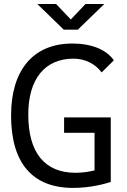

<svg xmlns="http://www.w3.org/2000/svg" viewBox="-20 -918 626 948"><path d="M341.3 9.8C427.2 9.8 499.5 -10.7 526.9 -19.5V-338.4H296.4V-262.2H446.8V-76.7C420.9 -70.3 389.2 -64.9 353 -64.9C200.7 -64.9 119.6 -164.1 119.6 -352.5C119.6 -528.3 201.7 -628.4 343.3 -628.4C398.4 -628.4 449.2 -604 481.9 -560.5L542 -620.1C506.3 -672.9 431.6 -703.1 337.4 -703.1C145 -703.1 34.7 -573.2 34.7 -347.7C34.7 -113.3 139.6 9.8 341.3 9.8ZM294.9 -771.5H364.3L495.1 -898.4H402.3L329.6 -821.8L256.8 -898.4H164.1Z"/></svg>

Font: Cascadia Code SemiLight
Style: Regular
Weight: 350
Monospace: yes
Designer: Aaron Bell
Foundry: Saja Typeworks
Version: Version 2404.023